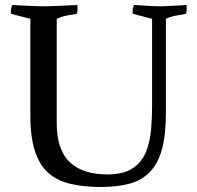

<svg xmlns="http://www.w3.org/2000/svg" viewBox="-20 -725 785 765"><path d="M641 -275Q641 -185 624.5 -127.5Q608 -70 575 -37.5Q542 -5 493.5 7.5Q445 20 382 20Q315 20 262.5 8Q210 -4 174 -35Q138 -66 119.5 -122Q101 -178 101 -265V-650L24 -670Q21 -689 29 -705Q56 -704 89.5 -702Q123 -700 151 -700Q180 -700 220 -702Q260 -704 288 -705Q291 -686 286 -670Q266 -667 246 -663Q226 -659 206 -650V-235Q206 -128 258 -79Q310 -30 407 -30Q473 -30 509.5 -55Q546 -80 562 -120.5Q578 -161 582 -209.5Q586 -258 586 -305V-650L509 -670Q506 -689 514 -705Q541 -704 564.5 -702Q588 -700 616 -700Q645 -700 670 -702Q695 -704 723 -705Q726 -686 721 -670Q697 -666 677 -662Q657 -658 641 -650Z"/></svg>

Font: Alike
Style: Regular
Weight: 400
Designer: Sveta Sebyakina
Foundry: Cyreal (www.cyreal.org)
Version: Version 1.301; ttfautohint (v1.8.4.7-5d5b)